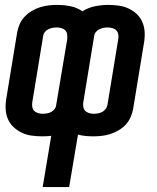

<svg xmlns="http://www.w3.org/2000/svg" viewBox="-20 -548 640 783"><path d="M154 215 189 6Q180 7 170.5 7.5Q161 8 152 8Q130 8 108.5 5Q87 2 68.5 -7Q50 -16 35 -30Q20 -44 12 -63Q4 -82 3 -104Q2 -126 6 -148L50 -416Q53 -433 60.5 -450Q68 -467 81 -480.5Q94 -494 110 -503.5Q126 -513 143.5 -518.5Q161 -524 178.5 -526Q196 -528 213 -528Q241 -528 268 -522.5Q295 -517 316 -502Q340 -517 367.5 -522.5Q395 -528 421 -528Q443 -528 464.5 -525Q486 -522 505 -513Q524 -504 538.5 -490Q553 -476 561 -457Q569 -438 570 -416Q571 -394 567 -372L523 -104Q520 -87 512.5 -70Q505 -53 492.5 -39.5Q480 -26 463.5 -16.5Q447 -7 430 -1.5Q413 4 395.5 6Q378 8 361 8Q344 8 328.5 6.5Q313 5 298 1L262 215ZM154 -84Q162 -84 171 -85.5Q180 -87 188 -91Q196 -95 202 -102.5Q208 -110 209 -119L254 -387Q255 -397 254 -407Q253 -417 247 -423.5Q241 -430 231.5 -433Q222 -436 212 -436Q203 -436 194.5 -434.5Q186 -433 177.5 -429Q169 -425 163 -417.5Q157 -410 156 -401L112 -133Q110 -123 111.5 -113Q113 -103 119 -96.5Q125 -90 134.5 -87Q144 -84 154 -84ZM362 -84Q370 -84 379 -85.5Q388 -87 396 -91Q404 -95 410 -102.5Q416 -110 418 -119L462 -387Q464 -397 462.5 -407Q461 -417 455 -423.5Q449 -430 439.5 -433Q430 -436 420 -436Q411 -436 402.5 -434.5Q394 -433 385.5 -429Q377 -425 371 -417.5Q365 -410 364 -401L320 -133Q318 -123 319.5 -113Q321 -103 327 -96.5Q333 -90 342.5 -87Q352 -84 362 -84Z"/></svg>

Font: Iosevka SS04 SmBd Ex Obl
Style: Regular
Weight: 600
Width: 7
Italic angle: -9°
Monospace: yes
Designer: Belleve Invis
Foundry: Belleve Invis
Version: Version 19.0.0; ttfautohint (v1.8.4)